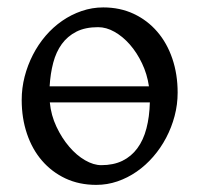

<svg xmlns="http://www.w3.org/2000/svg" viewBox="-20 -489 543 523"><path d="M247.1 -415Q212.4 -415 188.2 -402.8Q164.1 -390.6 148.4 -369.1Q132.8 -347.7 125 -318.1Q117.2 -288.6 115.2 -253.9H385.7Q380.9 -287.1 366.9 -316.4Q353 -345.7 333.7 -367.7Q314.5 -389.6 292 -402.3Q269.5 -415 247.1 -415ZM255.9 -39.1Q289.1 -39.1 313.5 -51Q337.9 -63 354.2 -85.2Q370.6 -107.4 378.9 -139.2Q387.2 -170.9 388.2 -210H115.7Q119.1 -174.8 133.8 -143.8Q148.4 -112.8 168.5 -89.4Q188.5 -65.9 211.7 -52.5Q234.9 -39.1 255.9 -39.1ZM463.9 -236.8Q463.9 -204.1 455.6 -172.9Q447.3 -141.6 432.6 -113.8Q418 -85.9 397.5 -62.3Q377 -38.6 352.3 -21.5Q327.6 -4.4 299.8 5.1Q272 14.6 242.2 14.6Q195.8 14.6 158.4 -2.9Q121.1 -20.5 94.5 -51.3Q67.9 -82 53.5 -124.5Q39.1 -167 39.1 -216.8Q39.1 -249 47.1 -280.3Q55.2 -311.5 69.6 -339.6Q84 -367.7 104.2 -391.4Q124.5 -415 149.2 -432.1Q173.8 -449.2 202.4 -459Q231 -468.8 261.2 -468.8Q307.1 -468.8 344.5 -451.2Q381.8 -433.6 408.4 -402.6Q435.1 -371.6 449.5 -329.1Q463.9 -286.6 463.9 -236.8Z"/></svg>

Font: Noto Serif Devanagari
Style: Regular
Weight: 400
Designer: Monotype Design Team
Foundry: Monotype Imaging Inc.
Version: Version 1.01